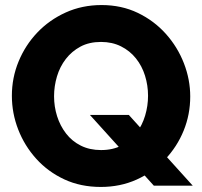

<svg xmlns="http://www.w3.org/2000/svg" viewBox="-20 -735 799 760"><path d="M379 5Q299 5 234.5 -25Q170 -55 123.5 -106.5Q77 -158 52 -222.5Q27 -287 27 -356Q27 -427 53.5 -491.5Q80 -556 127.5 -606Q175 -656 240 -685.5Q305 -715 382 -715Q461 -715 525.5 -684Q590 -653 636.5 -601Q683 -549 708 -484.5Q733 -420 733 -353Q733 -282 707 -218Q681 -154 633 -103.5Q585 -53 520.5 -24Q456 5 379 5ZM380 -141Q427 -141 462 -159.5Q497 -178 520 -208.5Q543 -239 554.5 -277.5Q566 -316 566 -356Q566 -397 554 -435.5Q542 -474 518 -504Q494 -534 459 -551.5Q424 -569 380 -569Q333 -569 298.5 -550.5Q264 -532 240.5 -501.5Q217 -471 205.5 -432.5Q194 -394 194 -354Q194 -313 206 -275Q218 -237 241.5 -206.5Q265 -176 300 -158.5Q335 -141 380 -141ZM336 -280H490L743 0H589Z"/></svg>

Font: Raleway Thin ExtraBold
Style: Regular
Weight: 800
Version: Version 4.026